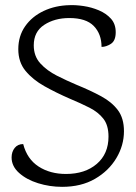

<svg xmlns="http://www.w3.org/2000/svg" viewBox="-20 -710 526 745"><path d="M251 -690Q274 -691 304.5 -686.5Q335 -682 363.5 -670Q392 -658 410.5 -637.5Q429 -617 429 -585Q429 -552 410.5 -540Q392 -528 374 -528Q374 -578 344 -609Q314 -640 249 -640Q192 -640 151.5 -613.5Q111 -587 111 -534Q111 -492 136.5 -464Q162 -436 200.5 -416.5Q239 -397 277 -381Q331 -359 372.5 -336.5Q414 -314 437.5 -282.5Q461 -251 461 -201Q461 -146 431.5 -96.5Q402 -47 348.5 -16Q295 15 221 15Q173 15 128 1Q83 -13 54 -39Q25 -65 25 -99Q25 -121 37 -136Q49 -151 70 -151Q85 -93 129.5 -64Q174 -35 236 -35Q310 -35 355.5 -74Q401 -113 401 -180Q401 -224 381 -249.5Q361 -275 327.5 -292Q294 -309 251 -327Q198 -350 152.5 -375.5Q107 -401 79 -435Q51 -469 51 -519Q51 -570 77.5 -608Q104 -646 149.5 -667.5Q195 -689 251 -690Z"/></svg>

Font: Karma Variable Light
Style: Regular
Weight: 300
Designer: Joana Correia
Foundry: Indian Type Foundry
Version: Version 3.000